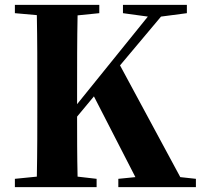

<svg xmlns="http://www.w3.org/2000/svg" viewBox="-20 -767 826 787"><path d="M556 0H783V-34L719 -41L472 -499L640 -699L746 -713V-747H484V-713L586 -699L296 -340V-395C296 -499 296 -603 298 -704L387 -713V-747H41V-713L131 -705C133 -602 133 -499 133 -395V-351C133 -247 133 -144 131 -43L41 -34V0H376V-34L298 -43C296 -129 296 -213 296 -289L365 -372L535 -41L465 -34V0Z"/></svg>

Font: GenKiMin2 TW H
Style: Regular
Weight: 900
Version: Version 2.100;PS 2.1;hotconv 16.6.51;makeotf.lib2.5.65220 DE